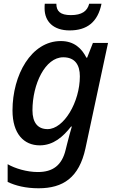

<svg xmlns="http://www.w3.org/2000/svg" viewBox="-20 -769 623 1029"><path d="M353 -606C446 -606 504 -650 524 -749H458C448 -709 418 -688 360 -688C303 -688 282 -709 282 -749H220C219 -741 219 -733 219 -724C219 -653 267 -606 353 -606ZM187 240C318 240 404 183 438 26L559 -539H478L447 -460H443C418 -509 378 -549 306 -549C147 -549 47 -367 47 -177C47 -52 108 10 193 10C266 10 318 -36 361 -91H365C358 -68 347 -27 340 1L332 33C312 118 262 153 183 153C124 153 61 134 21 111V206C63 226 117 240 187 240ZM235 -77C183 -77 154 -111 154 -178C154 -318 222 -462 319 -462C382 -462 408 -421 408 -360C408 -222 322 -77 235 -77Z"/></svg>

Font: Noto Sans Medium
Style: Italic
Weight: 500
Italic angle: -12°
Designer: Monotype Design Team
Foundry: Monotype Imaging Inc.
Version: Version 2.013